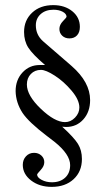

<svg xmlns="http://www.w3.org/2000/svg" viewBox="-20 -583 414 750"><path d="M240 -517Q240 -529 225 -537Q210 -545 189 -545Q158 -545 139 -528Q120 -511 120 -484Q120 -447 148 -422L260 -325Q332 -262 332 -192Q332 -146 305.5 -116.5Q279 -87 238 -87Q233 -87 223 -88Q269 -46 284.5 -21Q300 4 300 38Q300 87 267.5 117Q235 147 182 147Q134 147 101.5 122Q69 97 69 61Q69 41 81.5 27.5Q94 14 113 14Q130 14 141.5 24.5Q153 35 153 50.5Q153 66 139 81Q125 96 125 99Q125 110 142.5 119.5Q160 129 183 129Q215 129 234.5 111Q254 93 254 62Q254 20 193 -29Q184 -36 163 -52Q92 -106 68 -142Q42 -182 41 -227Q41 -271 68 -300Q95 -329 135 -329Q148 -329 156 -329Q107 -371 90.5 -397Q74 -423 74 -458Q74 -504 105.5 -533.5Q137 -563 188 -563Q233 -563 262.5 -539Q292 -515 292 -478Q292 -457 281 -445Q270 -433 251 -433Q234 -433 223 -443.5Q212 -454 212 -470Q212 -486 226 -500.5Q240 -515 240 -517ZM290 -163Q290 -193 259.5 -229Q229 -265 194 -287.5Q159 -310 140 -310Q116 -310 100.5 -294Q85 -278 85 -253Q85 -210 139.5 -158Q194 -106 234 -106Q256 -106 273 -123.5Q290 -141 290 -163Z"/></svg>

Font: Pomorsky Unicode
Style: Medium
Weight: 500
Version: 1.1